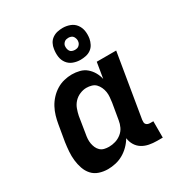

<svg xmlns="http://www.w3.org/2000/svg" viewBox="-181 -893 962 1027"><g transform="rotate(-30 300.0 -380.0)"><path d="M189 8Q161 8 135.5 -0.5Q110 -9 93 -28Q76 -47 67.5 -72Q59 -97 56 -123.5Q53 -150 55 -177.5Q57 -205 61 -233L78 -333Q82 -357 89 -381Q96 -405 108 -427.5Q120 -450 138 -469.5Q156 -489 178 -502.5Q200 -516 224.5 -522Q249 -528 273 -528Q297 -528 320.5 -522Q344 -516 361.5 -501Q379 -486 390.5 -466Q402 -446 407 -423L423 -520H543L478 -129Q477 -121 477.5 -114Q478 -107 482.5 -102Q487 -97 493.5 -95Q500 -93 508 -93H526V8H491Q466 8 443 3.5Q420 -1 401 -12.5Q382 -24 370 -43.5Q358 -63 355 -87Q342 -65 323.5 -46.5Q305 -28 283 -15.5Q261 -3 236.5 2.5Q212 8 189 8ZM253 -93Q273 -93 293 -99Q313 -105 330 -118.5Q347 -132 356 -151Q365 -170 368 -190L385 -290Q387 -306 388.5 -322Q390 -338 387.5 -353.5Q385 -369 378.5 -383Q372 -397 362 -407.5Q352 -418 336.5 -422.5Q321 -427 305 -427Q285 -427 264.5 -418.5Q244 -410 229 -394Q214 -378 206.5 -357.5Q199 -337 195 -317L179 -217Q176 -202 175 -187Q174 -172 176.5 -158Q179 -144 184.5 -131.5Q190 -119 200 -109.5Q210 -100 224 -96.5Q238 -93 253 -93ZM354 -572Q331 -572 309.5 -580Q288 -588 274.5 -606Q261 -624 258 -647Q255 -670 259 -694Q261 -710 269 -725.5Q277 -741 291.5 -751Q306 -761 322.5 -764.5Q339 -768 355 -768Q378 -768 399.5 -760Q421 -752 434.5 -734Q448 -716 451.5 -693Q455 -670 451 -646Q448 -630 440 -614.5Q432 -599 418 -589Q404 -579 387 -575.5Q370 -572 354 -572ZM355 -633Q361 -633 367 -634.5Q373 -636 378 -640Q383 -644 386.5 -649.5Q390 -655 391 -661Q393 -670 391 -678.5Q389 -687 384.5 -694Q380 -701 372 -704Q364 -707 355 -707Q349 -707 342.5 -705.5Q336 -704 331 -700Q326 -696 322.5 -690.5Q319 -685 318 -679Q317 -670 318.5 -661.5Q320 -653 324.5 -646Q329 -639 337.5 -636Q346 -633 355 -633Z"/></g></svg>

Font: Iosevka Etoile
Style: Bold Italic
Weight: 700
Italic angle: -9°
Designer: Belleve Invis
Foundry: Belleve Invis
Version: Version 28.1.0; ttfautohint (v1.8.4)